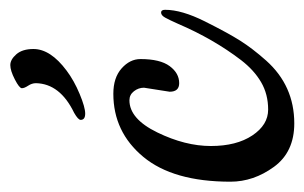

<svg xmlns="http://www.w3.org/2000/svg" viewBox="-132 -468 605 382"><g transform="rotate(-90 171.0 -277.5)"><path d="M179 -243 187 -294Q187 -305 180 -314Q173 -323 162 -323Q125 -323 98 -267.5Q71 -212 71 -161Q71 -110 92 -78.5Q113 -47 143.5 -47Q174 -47 198 -61Q222 -75 242 -101Q284 -156 314 -226Q322 -244 326.5 -252Q331 -260 336.5 -260Q342 -260 342 -252Q342 -219 319 -173Q296 -127 280.5 -102.5Q265 -78 241 -51Q191 5 116 5Q59 5 29.5 -35.5Q0 -76 0 -122Q0 -236 49.5 -295.5Q99 -355 175 -355Q207 -355 225.5 -338.5Q244 -322 244 -301Q244 -262 230 -243Q216 -224 196 -224Q179 -224 179 -243ZM196 -509Q196 -517 191 -524.5Q186 -532 186 -537Q186 -542 203.5 -551Q221 -560 232 -560Q243 -560 253.5 -548Q264 -536 264 -514Q264 -480 221 -448Q201 -433 174.5 -422Q148 -411 135.5 -411Q123 -411 123 -420Q123 -425 137 -433Q195 -461 196 -509Z"/></g></svg>

Font: Cookie
Style: Regular
Weight: 400
Designer: Ania Kruk
Foundry: Ania Kruk
Version: Version 1.004